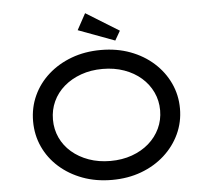

<svg xmlns="http://www.w3.org/2000/svg" viewBox="-60 -985 1158 1060"><g transform="rotate(-5 519.0 -455.0)"><path d="M519 10Q430 10 356 -17.5Q282 -45 227 -94Q172 -143 142 -208.5Q112 -274 112 -350Q112 -426 142 -491.5Q172 -557 227 -606Q282 -655 356 -682.5Q430 -710 519 -710Q607 -710 681 -682.5Q755 -655 810 -605.5Q865 -556 895.5 -490.5Q926 -425 926 -350Q926 -275 895.5 -209.5Q865 -144 810 -94.5Q755 -45 681 -17.5Q607 10 519 10ZM519 -95Q584 -95 638.5 -114.5Q693 -134 732.5 -168.5Q772 -203 794 -249.5Q816 -296 816 -350Q816 -404 794 -450.5Q772 -497 732.5 -531.5Q693 -566 638.5 -585.5Q584 -605 519 -605Q454 -605 399.5 -585.5Q345 -566 305 -531.5Q265 -497 243.5 -450.5Q222 -404 222 -350Q222 -296 243.5 -249.5Q265 -203 305 -168.5Q345 -134 399.5 -114.5Q454 -95 519 -95ZM603 -755 401 -830 450 -920 633 -807Z"/></g></svg>

Font: Lexend Tera
Style: Regular
Weight: 400
Designer: Bonnie Shaver-Troup, Thomas Jockin
Foundry: Lexend
Version: Version 1.007